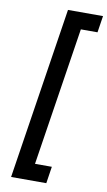

<svg xmlns="http://www.w3.org/2000/svg" viewBox="-107 -830 614 1101"><g transform="rotate(10 200.0 -280.0)"><path d="M288 -683 163 122H261L246 220H41L196 -780H400L385 -683Z"/></g></svg>

Font: Jost* Medium
Style: Italic
Weight: 500
Italic angle: -10°
Version: Version 3.7